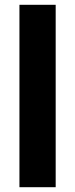

<svg xmlns="http://www.w3.org/2000/svg" viewBox="-20 -780 313 800"><path d="M212 0H61V-760H212Z"/></svg>

Font: Noto Sans Tamil Condensed ExtraBold
Style: Regular
Weight: 800
Width: 3
Designer: Jelle Bosma - Monotype Design Team
Foundry: Monotype Imaging Inc.
Version: Version 2.004; ttfautohint (v1.8.4.7-5d5b)